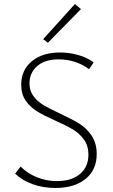

<svg xmlns="http://www.w3.org/2000/svg" viewBox="-20 -924 558 951"><path d="M194 -730 351 -904 381 -879 217 -712ZM255 -326Q199 -351 165 -371.5Q131 -392 108 -424.5Q85 -457 85 -504Q85 -577 137.5 -620.5Q190 -664 277 -664Q323 -664 367.5 -651.5Q412 -639 444 -615L421 -581Q392 -604 352.5 -617Q313 -630 271 -630Q202 -630 164 -596.5Q126 -563 126 -511Q126 -474 146 -447.5Q166 -421 195.5 -403.5Q225 -386 276 -362Q336 -334 372 -312Q408 -290 433.5 -252.5Q459 -215 459 -161Q459 -82 403.5 -37.5Q348 7 255 7Q194 7 142 -11.5Q90 -30 55 -64L82 -99Q116 -65 163 -46Q210 -27 262 -27Q335 -27 376.5 -62.5Q418 -98 418 -158Q418 -202 396 -232.5Q374 -263 341.5 -282.5Q309 -302 255 -326Z"/></svg>

Font: Ysabeau SC Light
Style: Regular
Weight: 300
Designer: Christian Thalmann (Catharsis Fonts)
Version: Version 0.003